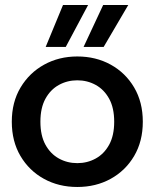

<svg xmlns="http://www.w3.org/2000/svg" viewBox="-20 -733 616 765"><path d="M288 12Q214 12 155 -20.5Q96 -53 61.5 -111.5Q27 -170 27 -248Q27 -326 62 -384.5Q97 -443 156 -475.5Q215 -508 288 -508Q362 -508 421 -475.5Q480 -443 514.5 -384.5Q549 -326 549 -248Q549 -170 514.5 -111.5Q480 -53 421 -20.5Q362 12 288 12ZM288 -83Q328 -83 361.5 -101.5Q395 -120 415 -156.5Q435 -193 435 -248Q435 -303 415 -339.5Q395 -376 361.5 -394.5Q328 -413 288 -413Q248 -413 214.5 -394.5Q181 -376 161 -339.5Q141 -303 141 -248Q141 -193 161 -156.5Q181 -120 214.5 -101.5Q248 -83 288 -83ZM313 -546 391 -713H491L393 -546ZM162 -546 231 -713H331L242 -546Z"/></svg>

Font: HostGroteskMedium
Style: Regular
Weight: 500
Designer: Doukan Karapınar based on Poppins by Indian Type Foundry, Jonny Pinhorn
Foundry: Element Type
Version: Version 1.001; ttfautohint (v1.8.4.7-5d5b)